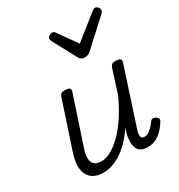

<svg xmlns="http://www.w3.org/2000/svg" viewBox="-199 -975 1044 1122"><g transform="rotate(-30 323.0 -414.0)"><path d="M173 16Q126 16 96.5 -6Q67 -28 60.5 -71Q54 -114 75 -177L178 -489Q183 -505 191 -510Q199 -515 215 -515Q240 -515 247 -507.5Q254 -500 249 -484L144 -167Q131 -130 132 -103Q133 -76 148 -62Q163 -48 197 -48Q226 -48 260 -66.5Q294 -85 330.5 -120.5Q367 -156 402.5 -209Q438 -262 470 -332L520 -489Q526 -505 533.5 -510Q541 -515 557 -515Q581 -515 588.5 -507.5Q596 -500 591 -484L469 -110Q462 -90 461 -75.5Q460 -61 465.5 -53.5Q471 -46 483 -46Q498 -46 512 -54.5Q526 -63 538.5 -76.5Q551 -90 561 -104Q567 -113 576 -115Q585 -117 598 -109Q610 -101 611.5 -92.5Q613 -84 607 -76Q597 -58 577.5 -36Q558 -14 531.5 1Q505 16 472 16Q443 16 426 6Q409 -4 402 -21.5Q395 -39 395 -61.5Q395 -84 400 -108L414 -151Q385 -107 354.5 -75.5Q324 -44 292.5 -24Q261 -4 231 6Q201 16 173 16ZM609 -844Q619 -844 627 -835Q635 -826 635 -816Q635 -808 632 -803.5Q629 -799 625 -795L456 -640Q445 -629 434.5 -625.5Q424 -622 411 -622Q401 -622 392.5 -627Q384 -632 378 -642L293 -800Q290 -806 288.5 -811Q287 -816 287 -819Q287 -830 299 -837Q311 -844 318 -844Q327 -844 332 -840Q337 -836 340 -830L428 -707L584 -831Q591 -836 596 -840Q601 -844 609 -844Z"/></g></svg>

Font: Playwrite CU Light
Style: Regular
Weight: 300
Designer: Veronika Burian, José Scaglione
Foundry: TypeTogether
Version: Version 1.002